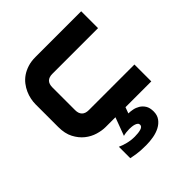

<svg xmlns="http://www.w3.org/2000/svg" viewBox="-203 -664 1022 1022"><g transform="rotate(-45 308.0 -153.5)"><path d="M570.8 0H376.5L363.8 34.2Q377.9 34.2 395.8 37.6Q413.6 41 429.4 50.5Q445.3 60.1 456.1 77.1Q466.8 94.2 466.8 122.1Q466.8 149.9 452.9 168.9Q439 188 416.7 199.7Q394.5 211.4 366.7 216.3Q338.9 221.2 311.5 221.2Q286.6 221.2 270 220Q253.4 218.8 241.7 217Q230 215.3 220.9 213.4Q211.9 211.4 202.6 210V124Q222.2 133.3 247.8 139.6Q273.4 146 300.8 146Q328.6 146 347.2 140.4Q365.7 134.8 365.7 121.1Q365.7 113.3 359.9 108.4Q354 103.5 345.2 100.8Q336.4 98.1 326.4 97.2Q316.4 96.2 308.6 96.2Q297.4 96.2 284.9 97.7Q272.5 99.1 262.7 102.1L300.8 0H226.6Q200.2 0 168.9 -9.3Q137.7 -18.6 111.1 -39.8Q84.5 -61 66.7 -95Q48.8 -128.9 48.8 -178.2V-350.1Q48.8 -368.2 53 -388.2Q57.1 -408.2 65.9 -428Q74.7 -447.8 88.6 -465.8Q102.5 -483.9 122.3 -497.6Q142.1 -511.2 168 -519.5Q193.8 -527.8 226.6 -527.8H570.8V-400.9H226.6Q201.7 -400.9 188.7 -388.2Q175.8 -375.5 175.8 -349.1V-178.2Q175.8 -153.3 189 -140.1Q202.1 -127 227.5 -127H570.8Z"/></g></svg>

Font: Audiowide
Style: Regular
Weight: 400
Version: Version 1.003